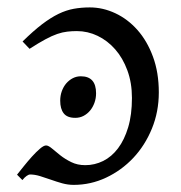

<svg xmlns="http://www.w3.org/2000/svg" viewBox="-20 -489 492 523"><path d="M241.7 -234.9Q241.7 -221.2 237.3 -209Q232.9 -196.8 225.3 -187.7Q217.8 -178.7 207.5 -173.3Q197.3 -168 185.1 -168Q163.1 -168 153.6 -180.2Q144 -192.4 144 -214.8Q144 -228.5 148.4 -240.7Q152.8 -252.9 160.6 -262Q168.5 -271 178.5 -276.1Q188.5 -281.2 200.2 -281.2Q241.7 -281.2 241.7 -234.9ZM180.7 14.6Q165 14.6 149.4 10.3Q133.8 5.9 118.7 0.5Q103.5 -4.9 89.1 -9.3Q74.7 -13.7 62 -13.7Q58.1 -13.7 52.5 -9.8Q46.9 -5.9 41 1.5Q35.6 -3.4 33.2 -6.3Q30.8 -9.3 26.4 -13.2Q33.7 -22.5 44.7 -36.1Q55.7 -49.8 67.1 -62.5Q78.6 -75.2 88.9 -84Q99.1 -92.8 105.5 -92.8Q111.8 -92.8 121.6 -84.5Q131.3 -76.2 144.3 -65.9Q157.2 -55.7 174.1 -47.4Q190.9 -39.1 212.4 -39.1Q237.8 -39.1 261 -50.5Q284.2 -62 301.5 -85Q318.8 -107.9 329.1 -142.1Q339.4 -176.3 339.4 -222.2Q339.4 -263.7 326.9 -297.4Q314.5 -331.1 293.7 -354.7Q272.9 -378.4 245.8 -391.4Q218.8 -404.3 189.5 -404.3Q175.8 -404.3 163.1 -402.8Q150.4 -401.4 136 -396.5Q121.6 -391.6 103.5 -381.8Q85.4 -372.1 60.5 -356L41.5 -376Q70.8 -404.8 94.5 -422.9Q118.2 -440.9 139.4 -451.2Q160.6 -461.4 181.2 -465.1Q201.7 -468.8 224.6 -468.8Q260.3 -468.8 294.2 -452.9Q328.1 -437 354.5 -407.2Q380.9 -377.4 396.7 -334.5Q412.6 -291.5 412.6 -237.3Q412.6 -184.6 393.8 -138.7Q375 -92.8 343 -58.8Q311 -24.9 269 -5.1Q227.1 14.6 180.7 14.6Z"/></svg>

Font: Gentium Unicode
Style: Regular
Weight: 400
Version: Version 1.009